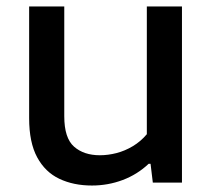

<svg xmlns="http://www.w3.org/2000/svg" viewBox="-20 -564 658 593"><path d="M264 9Q207 9 163.2 -11.8Q119.5 -32.5 94.8 -78.2Q70 -124 70 -199V-544H178.5V-205Q178.5 -137.5 208.8 -111Q239 -84.5 288.5 -84.5Q313.5 -84.5 339.8 -91.2Q366 -98 390.2 -112.5Q414.5 -127 433.5 -149.5V-544H542V0H452L445 -58H439Q404 -25 358.8 -8Q313.5 9 264 9Z"/></svg>

Font: Encode Sans SemiExpanded Medium
Style: Regular
Weight: 500
Width: 6
Designer: Multiple Designers
Foundry: Impallari Type
Version: Version 3.002